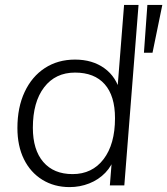

<svg xmlns="http://www.w3.org/2000/svg" viewBox="-20 -756 682 783"><path d="M602 -541H567L581 -736H642ZM264 7Q201 7 152.5 -23Q104 -53 77.5 -107Q51 -161 51 -234Q51 -318 80.5 -381Q110 -444 163 -478.5Q216 -513 286 -513Q357 -513 406 -477.5Q455 -442 471 -377L457 -369L486 -736H545L487 0H428L439 -138L449 -120Q437 -80 409.5 -51.5Q382 -23 344 -8Q306 7 264 7ZM276 -46Q356 -46 402.5 -107Q449 -168 449 -274Q449 -365 407 -412.5Q365 -460 286 -460Q206 -460 160 -400Q114 -340 114 -235Q114 -145 156.5 -95.5Q199 -46 276 -46Z"/></svg>

Font: Muli Light
Style: Italic
Weight: 300
Italic angle: -4.541°
Designer: Vernon Adams
Foundry: Vernon Adams
Version: Version 2.100; ttfautohint (v1.8.1.43-b0c9)